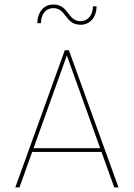

<svg xmlns="http://www.w3.org/2000/svg" viewBox="-20 -813 581 833"><path d="M210.9 -777.8C269 -777.8 260.7 -705.6 330.1 -705.6C370.6 -705.6 398.9 -738.8 398.9 -785.6H383.3C383.3 -747.6 360.8 -721.2 330.1 -721.2C271.5 -721.2 279.8 -793.5 210.9 -793.5C170.4 -793.5 142.1 -760.3 142.1 -712.4H157.7C157.7 -751.5 179.2 -777.8 210.9 -777.8ZM475.6 0H494.1L278.8 -595.2H261.2L46.4 0H64.5L119.6 -153.8H420.4ZM125.5 -169.9 270 -572.3 414.6 -169.9Z"/></svg>

Font: Now Thin
Style: Regular
Weight: 100
Designer: Alfredo Marco Pradil
Foundry: Alfredo Marco Pradil
Version: Version 1.200;hotconv 1.0.109;makeotfexe 2.5.65596